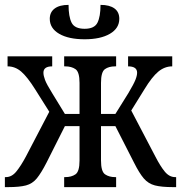

<svg xmlns="http://www.w3.org/2000/svg" viewBox="-20 -767 742 787"><path d="M0 0V-41H4Q28 -41 46.5 -63.5Q65 -86 86 -125L182 -309L124 -401Q92 -452 67 -473.5Q42 -495 11 -495V-536H194V-495Q158 -495 158 -469Q158 -457 164.5 -439.5Q171 -422 194 -385L246 -300H306V-427Q306 -472 289.5 -483.5Q273 -495 247 -495H243V-536H456V-495H452Q426 -495 410 -483.5Q394 -472 394 -427V-300H453L506 -385Q528 -422 535 -439.5Q542 -457 542 -469Q542 -495 505 -495V-536H686V-495Q655 -495 629 -473.5Q603 -452 572 -401L518 -314L617 -125Q637 -86 655.5 -63.5Q674 -41 698 -41H702V0H689Q642 0 615 -7Q588 -14 569.5 -35.5Q551 -57 529 -101L453 -250H394V-109Q394 -64 410.5 -52.5Q427 -41 452 -41H456V0H243V-41H247Q273 -41 289.5 -52.5Q306 -64 306 -109V-250H246L171 -101Q149 -58 131 -36Q113 -14 86.5 -7Q60 0 13 0ZM327 -606Q261 -606 222.5 -628.5Q184 -651 184 -690Q184 -717 204 -732Q224 -747 261 -747Q261 -699 273.5 -674Q286 -649 327 -649Q367 -649 379.5 -674Q392 -699 392 -747Q429 -747 449 -732.5Q469 -718 469 -690Q469 -651 430.5 -628.5Q392 -606 327 -606Z"/></svg>

Font: Noto Serif Condensed
Style: Regular
Weight: 400
Width: 3
Designer: Monotype Design Team
Foundry: Monotype Imaging Inc.
Version: Version 2.013; ttfautohint (v1.8.4.7-5d5b)